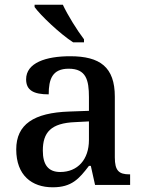

<svg xmlns="http://www.w3.org/2000/svg" viewBox="-20 -786 613 816"><path d="M291 -606H337V-619C308 -657 268 -721 247 -766H127V-756C152 -721 235 -642 291 -606ZM204 10C285 10 316 -26 358 -81H366L384 0H533V-45H530C485 -45 468 -61 468 -117V-375C468 -501 405 -547 278 -547C175 -547 91 -519 91 -449C91 -402 123 -385 187 -385C187 -449 202 -494 272 -494C346 -494 358 -446 358 -373V-315L275 -312C123 -307 49 -257 49 -151C49 -41 115 10 204 10ZM236 -55C185 -55 162 -86 162 -146C162 -223 196 -263 300 -267L358 -270V-191C358 -108 310 -55 236 -55Z"/></svg>

Font: Noto Serif Ethiopic Medium
Style: Regular
Weight: 500
Designer: Monotype Design Team
Foundry: Monotype Imaging Inc.
Version: Version 2.102